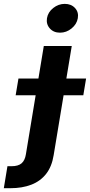

<svg xmlns="http://www.w3.org/2000/svg" viewBox="-124 -782 471 1006"><path d="M105.5 -541H252L157.2 30.8Q147.5 91.3 117.4 129.4Q87.4 167.5 39.8 185.8Q-7.8 204.1 -69.8 204.1H-104L-85 88.9H-63.5Q-28.3 88.9 -10.7 73.5Q6.8 58.1 11.7 26.4ZM-42 -282.7 -27.3 -370.6H327.1L312.5 -282.7ZM190.4 -610.8Q156.7 -610.8 137 -633.1Q117.2 -655.3 122.1 -686.5Q127.4 -718.3 154.8 -740Q182.1 -761.7 215.3 -761.7Q249 -761.7 269 -740Q289.1 -718.3 283.7 -686.5Q278.3 -655.3 251.2 -633.1Q224.1 -610.8 190.4 -610.8Z"/></svg>

Font: Inter 17pt
Style: Bold Italic
Weight: 700
Italic angle: -9.3988°
Version: Version 4.001;git-66647c0bb